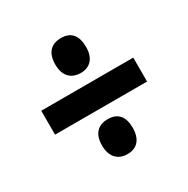

<svg xmlns="http://www.w3.org/2000/svg" viewBox="-123 -709 716 730"><g transform="rotate(-30 235.0 -343.5)"><path d="M236 -445C277 -445 302 -472 302 -521C302 -571 280 -598 236 -598C191 -598 167 -571 167 -521C167 -472 193 -445 236 -445ZM33 -291H437V-396H33ZM236 -89C277 -89 302 -116 302 -166C302 -215 280 -242 236 -242C191 -242 167 -215 167 -166C167 -116 193 -89 236 -89Z"/></g></svg>

Font: Noto Sans Kannada ExtraCondensed
Style: Bold
Weight: 700
Width: 2
Designer: Jelle Bosma - Monotype Design Team
Foundry: Monotype Imaging Inc.
Version: Version 2.005